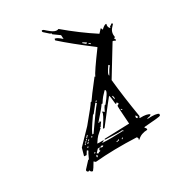

<svg xmlns="http://www.w3.org/2000/svg" viewBox="-108 -832 933 946"><g transform="rotate(15 359.0 -359.0)"><path d="M419.9 9.8Q412.1 9.8 411.1 2L409.2 -45.9Q409.2 -48.8 412.1 -48.8Q398.4 -85 398.4 -90.8H390.6Q390.6 -86.9 395.5 -67.4Q386.7 -58.6 384.8 -58.6L363.3 -96.7Q362.3 -118.2 361.3 -206.1Q351.6 -313.5 347.7 -323.2V-324.2Q347.7 -327.1 350.6 -327.1Q345.7 -348.6 333 -451.2H336.9Q328.1 -471.7 309.6 -594.7H305.7Q176.8 -577.1 99.6 -573.2L94.7 -580.1Q102.5 -588.9 137.7 -590.8L121.1 -605.5L78.1 -598.6Q74.2 -598.6 74.2 -602.5L66.4 -598.6L31.2 -596.7Q23.4 -596.7 23.4 -604.5L31.2 -608.4L46.9 -609.4Q93.8 -611.3 100.6 -631.8Q206.1 -640.6 301.8 -661.1L300.8 -688.5H304.7L312.5 -684.6Q313.5 -715.8 322.3 -716.8Q330.1 -702.1 344.7 -702.1H346.7L342.8 -710Q345.7 -716.8 345.7 -725.6L353.5 -726.6L354.5 -707Q355.5 -681.6 379.9 -665L377 -657.2Q388.7 -657.2 388.7 -649.4Q374 -645.5 374 -641.6L418.9 -456.1Q499 -390.6 597.7 -320.3L598.6 -312.5H602.5Q629.9 -341.8 647.5 -342.8V-335L636.7 -318.4H640.6Q672.9 -355.5 689.5 -356.4L694.3 -348.6Q694.3 -342.8 635.7 -275.4V-271.5H638.7Q651.4 -271.5 651.4 -264.6Q627 -239.3 627 -210V-208H623Q623 -215.8 611.3 -215.8Q517.6 -129.9 448.2 -46.9L436.5 -45.9Q446.3 -8.8 446.3 1L438.5 4.9Q432.6 4.9 426.8 2V3.9Q426.8 9.8 419.9 9.8ZM231.4 -594.7Q239.3 -595.7 246.6 -595.7Q253.9 -595.7 253.9 -601.6V-603.5Q250 -603.5 231.4 -598.6ZM262.7 -599.6 274.4 -600.6 273.4 -604.5 261.7 -603.5ZM402.3 -474.6Q392.6 -504.9 391.6 -524.4H383.8Q391.6 -474.6 402.3 -474.6ZM431.6 -135.7Q433.6 -135.7 457 -160.2L458 -156.2Q454.1 -148.4 454.1 -144.5Q493.2 -179.7 536.1 -227.5H540V-231.4L532.2 -230.5Q532.2 -225.6 464.8 -165H460.9V-168L557.6 -271.5Q479.5 -338.9 479.5 -341.8Q482.4 -349.6 482.4 -353.5Q476.6 -356.4 470.7 -356.4V-348.6H466.8Q432.6 -377.9 426.8 -377.9Q426.8 -370.1 446.3 -218.8L439.5 -213.9Q423.8 -291 415 -291V-294.9L426.8 -295.9Q418 -320.3 418 -327.1Q418 -330.1 420.9 -331.1Q414.1 -400.4 402.3 -400.4L398.4 -399.4L399.4 -368.2Q400.4 -354.5 405.3 -334Q405.3 -330.1 401.4 -330.1Q406.2 -310.5 410.2 -236.3H414.1V-244.1L421.9 -245.1Q422.9 -232.4 426.8 -217.8H422.9Q423.8 -213.9 427.7 -213.9L425.8 -174.8Q425.8 -163.1 431.6 -135.7ZM458 -368.2Q458 -377.9 442.4 -382.8V-378.9ZM374 -332V-339.8H370.1V-332ZM398.4 -172.9V-173.8Q398.4 -176.8 401.4 -176.8Q379.9 -296.9 377.9 -328.1H370.1L377 -269.5H374Q390.6 -172.9 398.4 -172.9ZM507.8 -327.1 506.8 -331.1H499L500 -327.1ZM586.9 -307.6 590.8 -308.6 589.8 -316.4H587.9Q584 -316.4 578.1 -319.3V-315.4Q580.1 -307.6 586.9 -307.6ZM545.9 -188.5V-196.3H542V-188.5ZM523.4 -168 531.2 -179.7Q530.3 -183.6 526.4 -183.6V-182.6Q526.4 -176.8 519.5 -168ZM376 -148.4 375 -164.1H371.1L372.1 -148.4ZM399.4 -157.2 398.4 -165H394.5L395.5 -157.2ZM377 -136.7 376 -144.5H372.1L373 -136.7ZM384.8 -136.7 388.7 -137.7 387.7 -145.5 383.8 -144.5ZM377 -125V-132.8H373V-125ZM384.8 -121.1 388.7 -122.1V-133.8L384.8 -132.8ZM441.4 -88.9 449.2 -89.8Q449.2 -95.7 456.1 -105.5Q448.2 -105.5 448.2 -113.3V-121.1Q462.9 -122.1 462.9 -132.8V-133.8L455.1 -132.8Q455.1 -127.9 440.4 -112.3ZM377.9 -113.3 377 -121.1H373L374 -113.3ZM393.6 -102.5V-110.4H389.6V-102.5ZM433.6 -85V-92.8H429.7V-85ZM449.2 -70.3 450.2 -72.3Q450.2 -81.1 444.3 -81.1H442.4V-77.1Q444.3 -70.3 449.2 -70.3Z"/></g></svg>

Font: Blackcraft
Style: Regular
Weight: 400
Designer: GGBotNet
Foundry: GGBotNet
Version: 1.00